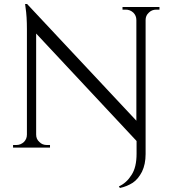

<svg xmlns="http://www.w3.org/2000/svg" viewBox="-20 -735 859 956"><path d="M774 -687C774 -687 774 -700 774 -700C774 -700 590 -700 590 -700C590 -700 590 -687 590 -687C590 -687 606 -687 606 -687C606 -687 606 -687 606 -687C621 -687 633 -682 644 -672C654 -662 659 -650 659 -635C659 -635 659 -134 659 -134C659 -134 115 -715 115 -715C115 -715 105 -715 105 -715C105 -715 107 -699 107 -699C107 -699 107 -699 107 -699C112 -667 114 -631 114 -590C114 -590 114 -65 114 -65C114 -65 114 -65 114 -65C114 -50 109 -38 99 -28C88 -18 76 -13 61 -13C61 -13 45 -13 45 -13C45 -13 45 0 45 0C45 0 229 0 229 0C229 0 229 -13 229 -13C229 -13 213 -13 213 -13C213 -13 213 -13 213 -13C198 -13 186 -18 176 -28C165 -38 160 -50 160 -65C160 -65 160 -568 160 -568C160 -568 660 -33 660 -33C660 -33 660 30 660 30C660 30 660 30 660 30C660 75 652 110 635 136C618 163 597 182 572 193C572 193 577 201 577 201C577 201 577 201 577 201C601 196 622 187 641 175C659 163 674 145 687 120C699 95 705 66 705 32C705 32 705 -635 705 -635C705 -635 705 -635 705 -635C705 -650 710 -662 721 -672C731 -682 743 -687 758 -687C758 -687 774 -687 774 -687Z"/></svg>

Font: Cinzel Utterance
Style: Regular
Weight: 500
Designer: Natanael Gama
Foundry: ""
Version: ""